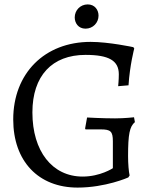

<svg xmlns="http://www.w3.org/2000/svg" viewBox="-20 -839 707 871"><path d="M368 -709C402 -709 427 -736 427 -768C427 -794 410 -819 378 -819C344 -819 319 -792 319 -760C319 -735 335 -709 368 -709ZM332 12C459 12 562 -34 562 -34L568 -43C564 -60 561 -96 561 -131C561 -230 568 -265 592 -285L588 -307C588 -307 545 -302 502 -302C443 -302 375 -306 375 -306L366 -256L368 -252H437C482 -252 492 -243 492 -198V-76C492 -76 435 -38 355 -38C217 -38 127 -153 127 -329C127 -495 216 -590 368 -590C474 -590 519 -564 519 -502C519 -475 516 -448 516 -448L563 -452C569 -544 589 -619 589 -619L585 -625C585 -625 474 -649 391 -649C182 -649 40 -506 40 -297C40 -108 154 12 332 12Z"/></svg>

Font: Alegreya SC
Style: Regular
Weight: 400
Designer: Juan Pablo del Peral
Foundry: Huerta Tipografica
Version: Version 2.007;PS 002.007;hotconv 1.0.88;makeotf.lib2.5.64775